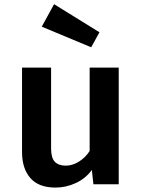

<svg xmlns="http://www.w3.org/2000/svg" viewBox="-20 -858 655 894"><path d="M217.9 -543.1V-166.7Q217.9 -122.6 235.4 -104.6Q252.8 -86.7 286.2 -86.7Q317.9 -86.7 348.2 -105.9Q378.5 -125.1 397.4 -154.9V-543.1H532.8V0H414.9L407.7 -66.7Q378.5 -26.7 332.8 -5.6Q287.2 15.4 238.5 15.4Q160 15.4 121.3 -29Q82.6 -73.3 82.6 -150.3V-543.1ZM404.6 -637.9 174.4 -733.8 231.8 -838.5 443.1 -707.7Z"/></svg>

Font: Fira Code SemiBold
Style: Regular
Weight: 600
Designer: Carrois Corporate, Edenspiekermann AG, Nikita Prokopov
Foundry: Carrois Corporate, Edenspiekermann AG, Nikita Prokopov
Version: Version 6.002